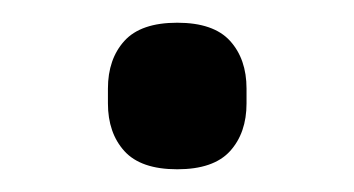

<svg xmlns="http://www.w3.org/2000/svg" viewBox="-20 -137 312 169"><path d="M136 12Q104 12 89.5 -4Q75 -20 75 -46V-59Q75 -85 89.5 -101Q104 -117 136 -117Q168 -117 182.5 -101Q197 -85 197 -59V-46Q197 -20 182.5 -4Q168 12 136 12Z"/></svg>

Font: IBM Plex Sans Hebrew
Style: Regular
Weight: 400
Designer: Mike Abbink, Paul van der Laan, Pieter van Rosmalen, Yanek Iontef
Foundry: Bold Monday
Version: Version 1.2